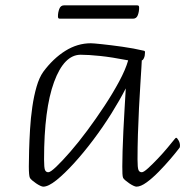

<svg xmlns="http://www.w3.org/2000/svg" viewBox="-20 -686 694 719"><path d="M142 13Q138 13 130.5 9.5Q123 6 115 0.5Q107 -5 100.5 -10.5Q94 -16 92 -20Q88 -28 88 -63Q88 -86 89 -122.5Q90 -159 92.5 -201.5Q95 -244 101 -285.5Q107 -327 117 -361.5Q127 -396 142 -417Q179 -467 224.5 -495.5Q270 -524 320 -524Q329 -524 362 -520.5Q395 -517 438 -511Q481 -505 519 -496Q520 -496 521.5 -495Q523 -494 523 -490Q523 -477 519 -468.5Q515 -460 511 -460Q511 -457 509.5 -432.5Q508 -408 505.5 -368.5Q503 -329 500.5 -281Q498 -233 496.5 -183Q495 -133 495 -89Q495 -58 498.5 -49.5Q502 -41 511 -41Q518 -41 534.5 -56Q551 -71 571 -92Q591 -113 608 -133.5Q625 -154 633 -164Q635 -166 636.5 -168Q638 -170 640 -170Q643 -170 648.5 -160.5Q654 -151 654 -141Q654 -138 653.5 -135.5Q653 -133 651 -131Q639 -115 618.5 -91Q598 -67 574.5 -43Q551 -19 529 -3Q507 13 491 13Q487 13 479.5 9.5Q472 6 464 0.5Q456 -5 449.5 -10.5Q443 -16 441 -20Q439 -25 438.5 -35.5Q438 -46 438 -63Q438 -85 439 -120Q440 -155 442 -196Q444 -237 446.5 -278.5Q449 -320 451 -355Q429 -312 397.5 -261.5Q366 -211 329.5 -162.5Q293 -114 257 -74.5Q221 -35 191 -11Q161 13 142 13ZM161 -41Q169 -41 191 -62Q213 -83 243.5 -118Q274 -153 307 -197.5Q340 -242 371 -289Q402 -336 426 -380.5Q450 -425 460 -460Q398 -472 354.5 -476.5Q311 -481 282 -481Q220 -481 182.5 -379Q145 -277 145 -89Q145 -58 148.5 -49.5Q152 -41 161 -41ZM205 -616Q201 -616 199 -617.5Q197 -619 197 -625Q197 -639 202 -652.5Q207 -666 220 -666H493Q497 -666 499 -664.5Q501 -663 501 -657Q501 -642 496 -629Q491 -616 478 -616Z"/></svg>

Font: Briem Hand Thin
Style: Regular
Weight: 100
Designer: Gunnlaugur SE Briem, Eben Sorkin
Foundry: Sorkin Type Co.
Version: Version 1.003